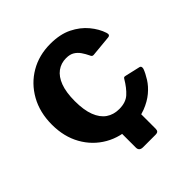

<svg xmlns="http://www.w3.org/2000/svg" viewBox="-181 -667 912 912"><g transform="rotate(-45 275.5 -210.5)"><path d="M262 119Q236 119 236 96V-55H366V99Q366 109 361.5 114Q357 119 344 119ZM297 -540Q362 -540 407.5 -517.5Q453 -495 482 -460Q511 -425 523 -388Q530 -368 511 -367L406 -357Q395 -356 391 -368Q382 -387 371 -403Q360 -419 344 -429Q328 -439 302 -439Q268 -439 242 -420Q216 -401 201.5 -362.5Q187 -324 187 -265Q187 -205 202 -166Q217 -127 244.5 -108Q272 -89 310 -89Q354 -89 379.5 -112Q405 -135 428 -174Q431 -179 434 -180Q437 -181 445 -179L519 -162Q530 -159 526 -143Q518 -121 501 -94Q484 -67 456.5 -44Q429 -21 389.5 -5.5Q350 10 297 10Q220 10 160 -24.5Q100 -59 65.5 -120.5Q31 -182 31 -263Q31 -345 66 -407.5Q101 -470 161 -505Q221 -540 297 -540Z"/></g></svg>

Font: Libre Franklin
Style: Bold
Weight: 700
Designer: Pablo Impallari, Rodrigo Fuenzalida, Nhung Nguyen
Foundry: Impallari Type
Version: Version 3.000